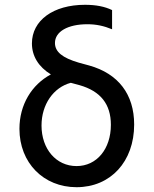

<svg xmlns="http://www.w3.org/2000/svg" viewBox="-20 -770 640 800"><path d="M344 -669C381 -669 413 -662 447 -648V-728C416 -743 379 -750 334 -750C202 -750 113 -685 113 -589C113 -536 141 -491 192 -460C112 -417 61 -334 61 -233C61 -92 161 10 299 10C441 10 539 -97 539 -251C539 -377 473 -463 352 -497L308 -509C240 -529 209 -554 209 -591C209 -638 262 -669 344 -669ZM275 -425 312 -415C399 -390 442 -336 442 -250C442 -149 383 -78 299 -78C214 -78 153 -149 153 -247C153 -335 203 -406 275 -425Z"/></svg>

Font: CommitMono
Style: 500Regular
Weight: 500
Monospace: yes
Designer: Eigil Nikolajsen
Foundry: Eigil Nikolajsen
Version: Version 1.143